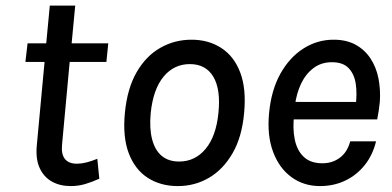

<svg xmlns="http://www.w3.org/2000/svg" viewBox="-20 -632 1356 665"><path d="M225 12.5Q188 12.5 160 -3Q132 -18.5 117.5 -49.8Q103 -81 107.5 -129L136 -435.5L156.5 -417.5H68L75.5 -482H162.5L138 -459.5L152.5 -612.5H240.5L226 -459.5L205.5 -482H355L348.5 -417.5H198.5L223 -435.5L195 -132Q191.5 -98 204.8 -81.5Q218 -65 246.5 -65Q261.5 -65 278.8 -69.2Q296 -73.5 317 -82L324 -13Q298.5 -1.5 274.8 5.5Q251 12.5 225 12.5Z M596 12.5Q536.5 12.5 492.2 -15.8Q448 -44 426.2 -100.5Q404.5 -157 412.5 -240.5Q420.5 -325 453 -381.5Q485.5 -438 535 -466.2Q584.5 -494.5 643.5 -494.5Q702 -494.5 746.2 -466Q790.5 -437.5 812 -381Q833.5 -324.5 825.5 -240.5Q818 -157 785.2 -100.8Q752.5 -44.5 703.5 -16Q654.5 12.5 596 12.5ZM600.5 -72.5Q655.5 -72.5 692 -116.2Q728.5 -160 736.5 -240.5Q745 -322 719 -366Q693 -410 637.5 -410Q582.5 -410 546.5 -366.5Q510.5 -323 502 -240.5Q497 -187.5 506.8 -149.8Q516.5 -112 540 -92.2Q563.5 -72.5 600.5 -72.5Z M1088.5 12.5Q1032 12.5 989.5 -18.5Q947 -49.5 925.8 -106.2Q904.5 -163 912 -240.5Q919.5 -320 951.2 -376.8Q983 -433.5 1031 -464Q1079 -494.5 1135.5 -494.5Q1180 -494.5 1211.8 -477Q1243.5 -459.5 1263.2 -429.5Q1283 -399.5 1290.8 -360.5Q1298.5 -321.5 1295.5 -278.5Q1294 -264.5 1291.8 -249Q1289.5 -233.5 1286.5 -218.5H974.5L999 -235.5Q993 -188 1000.8 -149.5Q1008.5 -111 1032 -88.8Q1055.5 -66.5 1096.5 -66.5Q1131.5 -66.5 1157.2 -85.8Q1183 -105 1193 -142.5H1282.5Q1271 -95 1243.2 -60.2Q1215.5 -25.5 1175.8 -6.5Q1136 12.5 1088.5 12.5ZM1001.5 -266 982 -279H1236.5L1212 -267.5Q1217 -305.5 1212.5 -339.5Q1208 -373.5 1188.5 -395Q1169 -416.5 1129.5 -416.5Q1092.5 -416.5 1065.5 -396Q1038.5 -375.5 1022.5 -341.5Q1006.5 -307.5 1001.5 -266Z"/></svg>

Font: Karla Medium
Style: Italic
Weight: 500
Italic angle: -8°
Designer: Jonathan Pinhorn
Version: Version 2.001